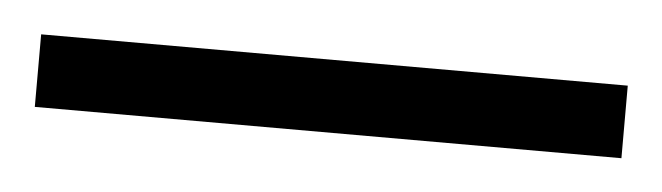

<svg xmlns="http://www.w3.org/2000/svg" viewBox="-30 -692 417 121"><g transform="rotate(5 178.5 -631.0)"><path d="M364.3 -608.4H-6.8V-654.3H364.3Z"/></g></svg>

Font: Spartan MB
Style: Regular
Weight: 400
Designer: Matt Bailey, Mirko Velimirovic
Foundry: Matt Bailey
Version: Version 1.005